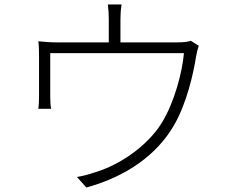

<svg xmlns="http://www.w3.org/2000/svg" viewBox="-20 -812 1040 856"><path d="M866 -608 831 -630C821 -627 806 -623 771 -623H517V-727C517 -743 518 -768 522 -792H461C464 -768 465 -743 465 -727V-623H239C206 -623 177 -625 151 -628C154 -607 154 -576 154 -556C154 -523 154 -410 154 -379C154 -364 153 -340 151 -327H208C205 -339 204 -363 204 -378C204 -408 204 -530 204 -575H800C793 -492 758 -356 701 -264C637 -161 515 -77 404 -44C378 -35 349 -27 323 -23L365 24C551 -27 681 -127 753 -249C812 -347 843 -488 854 -559C857 -577 862 -597 866 -608Z"/></svg>

Font: Noto Sans HK Light
Style: Regular
Weight: 300
Designer: Ryoko NISHIZUKA 西塚涼子 (kana, bopomofo & ideographs); Paul D. Hunt (Latin, Greek & Cyrillic); Sandoll Communications 산돌커뮤니
Foundry: Adobe
Version: Version 2.004;hotconv 1.0.118;makeotfexe 2.5.65603